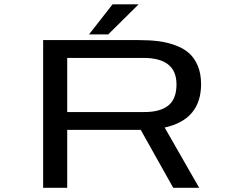

<svg xmlns="http://www.w3.org/2000/svg" viewBox="-20 -890 1090 910"><path d="M402 -727 513.5 -869.5H637L493 -727ZM643.5 -274.5H298.5V0H184.5V-700H637Q688 -700 729 -695Q770 -690 809.2 -676Q848.5 -662 874.8 -639.2Q901 -616.5 917 -579Q933 -541.5 933 -491.5Q933 -323.5 760.5 -285.5L924 0H801L647 -274.5ZM298.5 -615.5V-359H666Q739 -359 777.8 -390Q816.5 -421 816.5 -490Q816.5 -615.5 660 -615.5Z"/></svg>

Font: League Mono Extended
Style: Regular
Weight: 400
Width: 9
Designer: Tyler Finck
Foundry: The League of Moveable Type / Tyler Finck
Version: Version 2.210